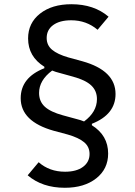

<svg xmlns="http://www.w3.org/2000/svg" viewBox="-20 -730 640 909"><path d="M492 -3Q492 70 435.5 114.5Q379 159 287 159Q180 159 111 100L163 38Q214 83 288 83Q342 83 373 60Q404 37 404 -1Q404 -35 378.5 -56.5Q353 -78 301 -93L234 -111Q78 -155 78 -265Q78 -363 190 -407V-414Q113 -462 113 -548Q113 -621 169.5 -665.5Q226 -710 318 -710Q425 -710 494 -651L442 -589Q389 -634 317 -634Q263 -634 232 -611.5Q201 -589 201 -550Q201 -516 226.5 -494.5Q252 -473 304 -458L370 -440Q527 -396 527 -285Q527 -188 415 -144V-137Q492 -89 492 -3ZM439 -261Q439 -300 412 -325.5Q385 -351 326 -367L261 -385Q244 -389 227 -396Q165 -350 165 -290Q165 -250 192 -225Q219 -200 278 -184L344 -166Q361 -162 378 -155Q439 -200 439 -261Z"/></svg>

Font: IBM Plex Mono Text
Style: Regular
Weight: 450
Designer: Mike Abbink, Paul van der Laan, Pieter van Rosmalen
Foundry: Bold Monday
Version: Version 2.000